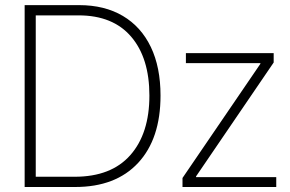

<svg xmlns="http://www.w3.org/2000/svg" viewBox="-20 -748 1161 768"><path d="M280.8 0H78.6V-727.5H296.4Q398.4 -727.5 471.4 -684.3Q544.4 -641.1 583.3 -560.1Q622.1 -479 622.1 -365.7Q622.1 -192.9 532.5 -96.4Q442.9 0 280.8 0ZM123 -41H278.8Q424.8 -41 501.2 -127.4Q577.6 -213.9 577.6 -365.7Q577.6 -516.1 504.6 -601.3Q431.6 -686.5 294.4 -686.5H123ZM710 0V-36.1L1021.5 -492.7V-495.6H723.6V-535.6H1074.7V-498L764.2 -42.5V-39.6H1085V0Z"/></svg>

Font: Inter Display Extra Light
Style: Regular
Weight: 200
Designer: Rasmus Andersson
Foundry: rsms
Version: Version 4.000;git-4fc901f